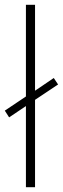

<svg xmlns="http://www.w3.org/2000/svg" viewBox="-23 -780 262 800"><path d="M85 0H123V-364L219 -428L201 -455L123 -402V-760H85V-378L-3 -319L15 -291L85 -338Z"/></svg>

Font: Noto Sans Gurmukhi UI SemiCondensed ExtraLight
Style: Regular
Weight: 200
Width: 4
Designer: Jelle Bosma - Monotype Design Team
Foundry: Monotype Imaging Inc.
Version: Version 2.004